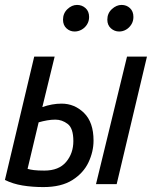

<svg xmlns="http://www.w3.org/2000/svg" viewBox="-27 -748 617 780"><path d="M149 12Q104 12 64.5 5.5Q25 -1 -7 -17L112 -518H195L145 -313Q165 -320 184.5 -323.5Q204 -327 223 -327Q276 -327 314.5 -289Q353 -251 353 -177Q353 -132 332.5 -88.5Q312 -45 267 -16.5Q222 12 149 12ZM153 -55Q212 -55 241.5 -90Q271 -125 271 -175Q271 -227 248 -244.5Q225 -262 198 -262Q182 -262 164.5 -259Q147 -256 130 -251L85 -62Q95 -59 110.5 -57Q126 -55 153 -55ZM363 0 489 -518H570L447 0ZM276 -620Q257 -620 243 -633Q229 -646 229 -668Q229 -694 247 -711Q265 -728 286 -728Q306 -728 320.5 -715Q335 -702 335 -679Q335 -662 326.5 -648.5Q318 -635 304.5 -627.5Q291 -620 276 -620ZM457 -620Q438 -620 423.5 -633Q409 -646 409 -668Q409 -694 427.5 -711Q446 -728 467 -728Q487 -728 501 -715Q515 -702 515 -679Q515 -662 506.5 -648.5Q498 -635 485 -627.5Q472 -620 457 -620Z"/></svg>

Font: Ubuntu Sans Mono
Style: Italic
Weight: 400
Italic angle: -13.5°
Monospace: yes
Designer: Dalton Maag Ltd
Foundry: Dalton Maag Ltd
Version: Version 1.006